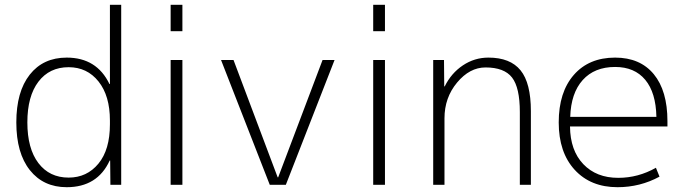

<svg xmlns="http://www.w3.org/2000/svg" viewBox="-20 -770 2849 800"><path d="M266 -30Q342 -30 390 -88Q438 -146 438 -252V-268Q438 -371 390.5 -430.5Q343 -490 266 -490Q186 -490 140 -429.5Q94 -369 94 -260Q94 -151 140 -90.5Q186 -30 266 -30ZM258 -530Q383 -530 436 -420H438V-750H485V0H440L439 -101H437Q386 10 258 10Q161 10 104.5 -61Q48 -132 48 -260Q48 -388 104 -459Q160 -530 258 -530Z M691 -640V-750H740V-640ZM691 0V-520H740V0Z M953 -520 1137 -31H1139L1324 -520H1374L1171 0H1104L901 -520Z M1535 -640V-750H1584V-640ZM1535 0V-520H1584V0Z M2003 -489Q1937 -489 1884.5 -426Q1832 -363 1832 -277V0H1785V-520H1830L1831 -410H1833Q1860 -465 1908.5 -497.5Q1957 -530 2015 -530Q2106 -530 2149 -477Q2192 -424 2192 -307V0H2146V-303Q2146 -405 2113.5 -447Q2081 -489 2003 -489Z M2355 -243Q2356 -143 2410.5 -86Q2465 -29 2556 -29Q2639 -29 2713 -71L2728 -34Q2647 10 2553 10Q2441 10 2374.5 -62.5Q2308 -135 2308 -260Q2308 -386 2371 -458Q2434 -530 2543 -530Q2647 -530 2704 -461Q2761 -392 2761 -265V-243ZM2356 -283H2715Q2713 -384 2668.5 -437.5Q2624 -491 2543 -491Q2457 -491 2408 -436.5Q2359 -382 2356 -283Z"/></svg>

Font: M PLUS 1p Light
Style: Regular
Weight: 300
Version: Version 1.061